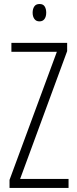

<svg xmlns="http://www.w3.org/2000/svg" viewBox="-20 -925 377 945"><path d="M317.4 0H26.9V-39.6L259.8 -669.9H36.1V-713.9H310.5V-673.3L79.1 -44.4H317.4ZM174.8 -905.3Q192.4 -905.3 200 -893.1Q207.5 -880.9 207.5 -862.8Q207.5 -843.3 199 -831.5Q190.4 -819.8 174.3 -819.8Q157.7 -819.8 149.2 -831.8Q140.6 -843.8 140.6 -862.3Q140.6 -880.9 148.7 -893.1Q156.7 -905.3 174.8 -905.3Z"/></svg>

Font: Open Sans Condensed Light
Style: Regular
Weight: 300
Width: 3
Designer: Monotype Design Team
Foundry: Monotype Imaging Inc.
Version: Version 3.003; ttfautohint (v1.8.4)